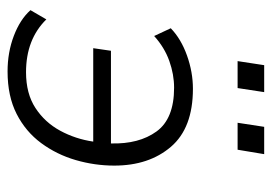

<svg xmlns="http://www.w3.org/2000/svg" viewBox="-128 -600 735 520"><g transform="rotate(90 240.0 -339.5)"><path d="M173 8Q121 8 76.5 -9Q32 -26 7 -54L32 -97Q86 -42 175 -42Q233 -42 272 -67.5Q311 -93 333.5 -134.5Q356 -176 363 -224H110L117 -272H368Q370 -348 335.5 -395.5Q301 -443 217 -443Q181 -443 144.5 -430Q108 -417 77 -389L56 -434Q85 -462 130 -478Q175 -494 220 -494Q326 -494 377 -434.5Q428 -375 428 -281Q428 -228 413 -176.5Q398 -125 367 -83Q336 -41 288 -16.5Q240 8 173 8ZM312 -615 323 -687H397L385 -615ZM145 -615 156 -687H229L218 -615Z"/></g></svg>

Font: Nunito Sans Light
Style: Italic
Weight: 300
Italic angle: -9°
Designer: Vernon Adams
Foundry: Vernon Adams
Version: Version 3.006; ttfautohint (v1.8.3)